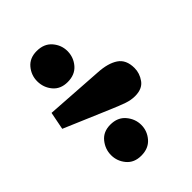

<svg xmlns="http://www.w3.org/2000/svg" viewBox="-60 -937 520 520"><g transform="rotate(45 200.5 -676.5)"><path d="M59 -592Q36 -592 18 -607Q0 -622 0 -649Q0 -677 18 -692.5Q36 -708 59 -708Q83 -708 101 -692.5Q119 -677 119 -649Q119 -622 101 -607Q83 -592 59 -592ZM198 -549 147 -559 158 -725Q160 -762 174 -783Q188 -804 220 -804Q240 -804 257.5 -791.5Q275 -779 275 -751Q275 -736 269.5 -720Q264 -704 252 -676ZM342 -592Q319 -592 300.5 -607Q282 -622 282 -649Q282 -677 300.5 -692.5Q319 -708 342 -708Q365 -708 383 -692.5Q401 -677 401 -649Q401 -622 383 -607Q365 -592 342 -592Z"/></g></svg>

Font: Source Serif Pro
Style: Bold
Weight: 700
Designer: Frank Grießhammer
Foundry: Adobe Systems Incorporated
Version: Version 3.001;hotconv 1.0.111;makeotfexe 2.5.65597